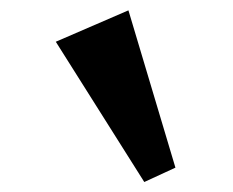

<svg xmlns="http://www.w3.org/2000/svg" viewBox="-20 -460 452 373"><path d="M88.4 -378.9 229.5 -439.9 320.8 -134.3 260.3 -106.4Z"/></svg>

Font: Dhyana
Style: Bold
Weight: 700
Foundry: Vernon Adams
Version: Version 1.002; ttfautohint (v0.8.51-6076)